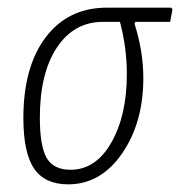

<svg xmlns="http://www.w3.org/2000/svg" viewBox="-20 -475 470 501"><path d="M158 6Q97 6 69 -35Q41 -76 41 -167Q41 -301 99.5 -378Q158 -455 259 -455H427L430 -450L424 -418H333L331 -413Q354 -341 354 -271Q354 -155 298.5 -74.5Q243 6 158 6ZM164 -32Q230 -32 270.5 -103Q311 -174 311 -282Q311 -350 293 -418H249Q173 -418 128.5 -351Q84 -284 84 -168Q84 -93 102 -62.5Q120 -32 164 -32Z"/></svg>

Font: Alegreya Sans SC Light
Style: Italic
Weight: 300
Italic angle: -7°
Designer: Juan Pablo del Peral
Foundry: Huerta Tipografica
Version: Version 2.007